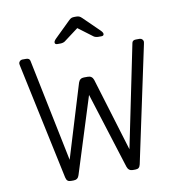

<svg xmlns="http://www.w3.org/2000/svg" viewBox="-94 -965 975 1050"><g transform="rotate(-10 394.0 -440.0)"><path d="M48 0ZM677 -685Q680 -700 699 -700H720Q728 -700 734 -694Q740 -688 740 -680L738 -668L601 -24Q598 -11 591.5 -5.5Q585 0 573 0H558Q535 0 527 -24L394 -446L261 -24Q254 0 230 0H215Q203 0 196.5 -5.5Q190 -11 187 -24L50 -668L48 -680Q48 -688 54 -694Q60 -700 68 -700H89Q108 -700 111 -685L228 -115L352 -522Q360 -545 383 -545H405Q428 -545 436 -522L560 -115ZM431 -866 518 -781Q530 -769 530 -761Q530 -750 516 -750H499Q492 -750 485 -752Q478 -754 474 -757L394 -817L314 -757Q310 -754 303 -752Q296 -750 289 -750H272Q258 -750 258 -761Q258 -769 270 -781L357 -866Q366 -875 372.5 -877.5Q379 -880 389 -880H399Q408 -880 415 -877.5Q422 -875 431 -866Z"/></g></svg>

Font: Hezaedrus Light
Style: Regular
Weight: 300
Designer: Hubert & Fischer
Foundry: Hubert & Fischer
Version: Version 1.10;September 3, 2019;FontCreator 11.5.0.2425 64-bi